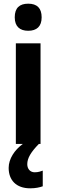

<svg xmlns="http://www.w3.org/2000/svg" viewBox="-20 -781 307 1042"><path d="M133 -761C86 -761 60 -738 60 -687C60 -637 88 -614 133 -614C179 -614 206 -637 206 -687C206 -737 181 -761 133 -761ZM128 110C128 77 148 44 191 0H200V-546H66V0H104C59 33 27 81 27 130C27 196 67 241 144 241C173 241 195 236 212 230V145C201 149 188 154 168 154C144 154 128 136 128 110Z"/></svg>

Font: Noto Sans Telugu Condensed
Style: Bold
Weight: 700
Width: 3
Designer: Jelle Bosma - Monotype Design Team
Foundry: Monotype Imaging Inc.
Version: Version 2.005